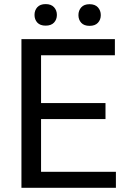

<svg xmlns="http://www.w3.org/2000/svg" viewBox="-20 -898 608 918"><path d="M82.5 0ZM484.4 -328.6H176.3V-76.7H534.2V0H82.5V-710.9H529.3V-633.8H176.3V-405.3H484.4ZM145 -826.7Q145 -848.6 158.4 -863.5Q171.9 -878.4 198.2 -878.4Q224.6 -878.4 238.3 -863.5Q252 -848.6 252 -826.7Q252 -804.7 238.3 -790Q224.6 -775.4 198.2 -775.4Q171.9 -775.4 158.4 -790Q145 -804.7 145 -826.7ZM355 -825.7Q355 -847.7 368.4 -862.8Q381.8 -877.9 408.2 -877.9Q434.6 -877.9 448.2 -862.8Q461.9 -847.7 461.9 -825.7Q461.9 -803.7 448.2 -789.1Q434.6 -774.4 408.2 -774.4Q381.8 -774.4 368.4 -789.1Q355 -803.7 355 -825.7Z"/></svg>

Font: Roboto-o
Style: o-Regular
Weight: 400
Designer: Google
Version: Version 2.134; 2016; ttfautohint (v1.6)